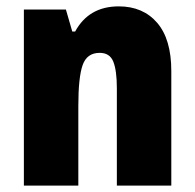

<svg xmlns="http://www.w3.org/2000/svg" viewBox="-20 -583 611 603"><path d="M353 -563Q429 -563 473.5 -511.5Q518 -460 518 -360V0H347V-306Q347 -361 336 -389Q325 -417 293 -417Q253 -417 239.5 -378.5Q226 -340 226 -250V0H55V-553H187L207 -484H216Q259 -563 353 -563Z"/></svg>

Font: Noto Sans Kannada Condensed Black
Style: Regular
Weight: 900
Width: 3
Designer: Jelle Bosma - Monotype Design Team
Foundry: Monotype Imaging Inc.
Version: Version 2.005; ttfautohint (v1.8.4.7-5d5b)